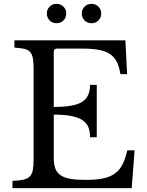

<svg xmlns="http://www.w3.org/2000/svg" viewBox="-20 -980 766 1000"><path d="M260 -423Q314 -423 350.5 -429.5Q387 -436 408.5 -450Q430 -464 439.5 -486Q449 -508 449 -538H484V-265H449Q449 -295 440.5 -317Q432 -339 410.5 -353.5Q389 -368 352.5 -375.5Q316 -383 260 -383V-157Q260 -124 268 -102.5Q276 -81 295.5 -67.5Q315 -54 347 -48.5Q379 -43 426 -43Q479 -43 516 -50.5Q553 -58 578 -76Q603 -94 618 -123.5Q633 -153 643 -197H681L666 0H45V-38Q80 -39 101.5 -44Q123 -49 135 -61Q147 -73 151 -95Q155 -117 155 -152V-618Q155 -653 151.5 -674.5Q148 -696 137.5 -708.5Q127 -721 107 -725.5Q87 -730 55 -732V-770H633L642 -594H607Q601 -634 587.5 -659.5Q574 -685 550.5 -700Q527 -715 491 -721Q455 -727 404 -727H277Q260 -727 260 -710ZM224 -910Q224 -931 238.5 -945.5Q253 -960 274 -960Q296 -960 310.5 -945.5Q325 -931 325 -910Q325 -888 310.5 -873.5Q296 -859 274 -859Q253 -859 238.5 -873.5Q224 -888 224 -910ZM406 -910Q406 -931 420.5 -945.5Q435 -960 457 -960Q478 -960 492.5 -945.5Q507 -931 507 -910Q507 -888 492.5 -873.5Q478 -859 457 -859Q435 -859 420.5 -873.5Q406 -888 406 -910Z"/></svg>

Font: Libre Baskerville
Style: Regular
Weight: 400
Designer: Pablo Impallari, Rodrigo Fuenzalida
Foundry: Pablo Impallari, Rodrigo Fuenzalida
Version: Version 1.000; ttfautohint (v0.93) -l 8 -r 50 -G 200 -x 14 -